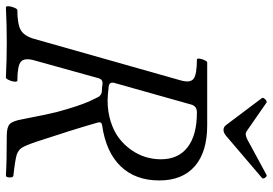

<svg xmlns="http://www.w3.org/2000/svg" viewBox="-156 -750 907 638"><g transform="rotate(90 297.0 -430.5)"><path d="M409.2 -720.2Q398.9 -720.2 392.1 -730L303.2 -848.1Q300.8 -852.1 307.6 -858.9Q314.5 -865.7 318.8 -862.8L411.1 -798.8Q417.5 -793.9 423.8 -793.9Q428.7 -793.9 439.9 -798.8L558.1 -862.8Q562.5 -865.7 567.6 -858.9Q572.8 -852.1 568.8 -848.1L429.2 -729Q418.9 -720.2 409.2 -720.2ZM1 2.9Q-2.4 1.5 -1.7 -7.1Q-1 -15.6 3.2 -25.4Q7.3 -35.2 11.2 -35.2Q58.6 -35.2 78.1 -46.9Q97.7 -58.6 106.9 -91.8L244.1 -576.2Q253.9 -608.9 239.7 -620.4Q225.6 -631.8 174.8 -631.8Q171.4 -633.3 172.4 -640.9Q173.3 -648.4 177.5 -657.2Q181.6 -666 185.1 -666H394Q482.4 -666 529.8 -624.8Q577.1 -583.5 577.1 -506.8Q577.1 -427.2 530 -378.4Q482.9 -329.6 394 -316.9Q380.9 -315.4 384.8 -301.8Q411.1 -210.9 448.2 -99.1Q461.4 -60.5 468.8 -49.6Q476.1 -38.6 491.2 -33.2Q508.3 -27.8 561 -22Q567.4 -21.5 567.1 -9.3Q566.9 2.9 560.1 2.9Q516.1 0 428.2 0Q399.9 0 389.6 -10Q379.4 -20 374 -50.8Q357.9 -133.3 350.1 -165Q330.6 -237.3 314 -274.9Q312 -279.8 299.8 -304.2Q293.5 -314.5 282.2 -315.9Q271.5 -315.9 257.8 -317.9Q242.7 -320.3 237.8 -306.2L178.2 -91.8Q168.9 -58.6 182.6 -46.9Q196.3 -35.2 246.1 -35.2Q249.5 -33.7 248.8 -25.1Q248 -16.6 243.4 -6.8Q238.8 2.9 234.9 2.9Q176.3 0 118.2 0Q61 0 1 2.9ZM311 -335Q349.1 -335 381.8 -345.5Q414.6 -356 437 -373.3Q459.5 -390.6 475.6 -413.6Q491.7 -436.5 499.3 -461.4Q506.8 -486.3 506.8 -512.2Q506.8 -569.8 466.8 -600.8Q426.8 -631.8 351.1 -631.8Q330.6 -631.8 325.2 -613.8L252.9 -356.9Q249 -341.8 263.2 -338.9Q295.4 -335 311 -335Z"/></g></svg>

Font: Junicode SmCond
Style: Italic
Weight: 400
Width: 4
Italic angle: -11°
Designer: Peter S. Baker
Version: Version 2.206